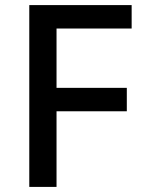

<svg xmlns="http://www.w3.org/2000/svg" viewBox="-20 -734 568 754"><path d="M202 0V-297H478V-389H202V-622H497V-714H95V0Z"/></svg>

Font: Noto Sans Arabic UI Md
Style: Regular
Weight: 500
Designer: Monotype Design Team, Nadine Chahine and Nizar Qandah
Foundry: Monotype Imaging Inc.
Version: Version 2.010